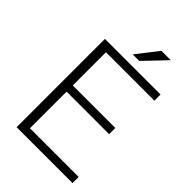

<svg xmlns="http://www.w3.org/2000/svg" viewBox="-259 -992 1093 1093"><g transform="rotate(45 288.0 -445.0)"><path d="M493.7 -344.2H151.4V-49.3H543.5V0H93.3V-710.9H541V-661.1H151.4V-394H493.7ZM368.7 -890.1H444.3L320.3 -760.3H267.6Z"/></g></svg>

Font: Roboto Web
Style: Light
Weight: 300
Designer: Google
Version: Version 1.200310; 2013